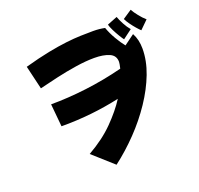

<svg xmlns="http://www.w3.org/2000/svg" viewBox="-154 -1017 1308 1264"><g transform="rotate(-20 500.0 -384.5)"><path d="M908 -697Q898 -706 881 -725.5Q864 -745 848 -767.5Q832 -790 825 -806L888 -848Q900 -826 921.5 -799Q943 -772 965 -753ZM781 -680Q773 -690 758.5 -714Q744 -738 731 -764Q718 -790 714 -807L785 -835Q793 -812 809.5 -781Q826 -750 845 -728ZM198 -283 183 -442Q301 -442 431.5 -458Q562 -474 691 -507Q695 -524 697 -535Q699 -546 699 -552Q699 -597 658 -614.5Q617 -632 554 -632Q495 -632 423.5 -621Q352 -610 282 -594Q212 -578 156 -564L117 -729Q214 -756 287.5 -770.5Q361 -785 417.5 -791.5Q474 -798 519.5 -799.5Q565 -801 607 -801Q630 -801 650 -799Q670 -797 689 -793Q704 -751 728.5 -709Q753 -667 776 -639L848 -692Q874 -645 874 -581Q874 -497 840 -408Q806 -319 747 -231Q688 -143 612 -64Q536 15 452 79L310 -48Q419 -110 491.5 -183.5Q564 -257 608 -326Q508 -304 408.5 -293.5Q309 -283 217 -283Z"/></g></svg>

Font: Mochiy Pop One
Style: Regular
Weight: 400
Designer: FONTDASU
Foundry: FONTDASU / Google Inc. / Adobe
Version: Version 2.000